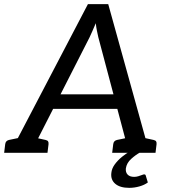

<svg xmlns="http://www.w3.org/2000/svg" viewBox="-38 -737 814 926"><path d="M11 0 386 -717H484L683 0H608Q595 0 587.5 -6.5Q580 -13 578 -23L436 -558Q433 -572 429.5 -588.5Q426 -605 424 -625Q415 -605 408 -588Q401 -571 394 -557L122 -23Q118 -14 108.5 -7Q99 0 86 0ZM85 0 92 -62H145L138 0ZM200 -212 235 -282H530L549 -212ZM559 0 566 -62H619L612 0ZM-18 0 -13 -41Q-12 -50 -7.5 -55Q-3 -60 5 -62L82 -78L84 0ZM89 0 109 -78 182 -62Q191 -60 194 -55Q197 -50 196 -41L191 0ZM503 0 508 -41Q509 -50 513.5 -55Q518 -60 526 -62L603 -78L605 0ZM610 0 630 -78 703 -62Q712 -60 715 -55Q718 -50 717 -41L712 0ZM657 104Q664 104 665 110L675 143Q659 155 634.5 162Q610 169 585 169Q541 169 518 149.5Q495 130 499 97Q501 76 515 56.5Q529 37 549.5 20Q570 3 593 -9L638 -2Q616 10 594.5 29.5Q573 49 569 75Q567 94 577.5 105Q588 116 609 116Q619 116 629 113Q639 110 646.5 107Q654 104 657 104Z"/></svg>

Font: Aleo
Style: Italic
Weight: 400
Italic angle: -7°
Designer: Alessio Laiso
Foundry: Alessio Laiso
Version: Version 2.001;gftools[0.9.29]